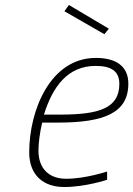

<svg xmlns="http://www.w3.org/2000/svg" viewBox="-20 -741 534 769"><path d="M238 -696 398 -604 416 -626 256 -721ZM156 -282C191 -394 251 -477 363 -477C424 -477 458 -457 458 -405C458 -307 376 -282 221 -282H156ZM245 -25C177 -25 134 -65 134 -138C134 -168 140 -214 149 -250H212C396 -250 494 -288 494 -406C494 -478 442 -509 364 -509C181 -509 97 -298 97 -131C97 -39 154 8 237 8C323 8 409 -21 409 -21V-54C409 -54 322 -25 245 -25Z"/></svg>

Font: RazerF5 Thin
Style: Italic
Weight: 250
Foundry: Razer Inc.
Version: Version 2